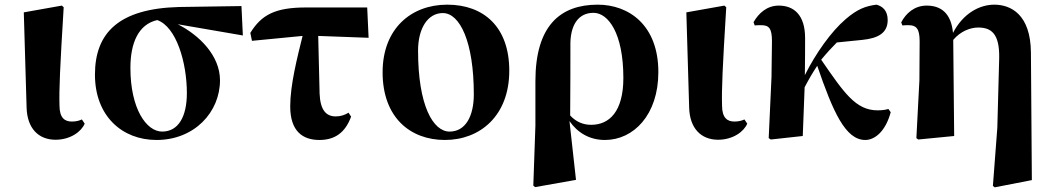

<svg xmlns="http://www.w3.org/2000/svg" viewBox="-20 -583 4516 823"><path d="M218 16C282 16 329 -19 343 -53L331 -71C320 -66 307 -62 288 -62C258 -62 235 -77 235 -131C233 -199 237 -290 253 -552L245 -559L82 -530L94 -123C96 -33 145 16 218 16Z M675 -19C608 -19 539 -116 539 -292C539 -400 574 -479 654 -497C736 -468 781 -315 781 -184C781 -82 744 -19 675 -19ZM1021 -431 1015 -557 747 -553C489 -546 387 -442 387 -263C387 -86 503 17 651 17C813 17 923 -102 923 -239C923 -344 835 -432 742 -479Z M1344 -429 1560 -421 1554 -551H1292C1160 -551 1101 -520 1053 -442L1060 -408L1277 -429C1254 -336 1224 -219 1224 -127C1224 -20 1278 17 1349 17C1416 17 1460 -15 1485 -83L1474 -100C1458 -90 1440 -84 1419 -84C1378 -84 1353 -111 1350 -181Z M1887 17C2038 17 2163 -87 2163 -280C2163 -467 2054 -563 1897 -563C1743 -563 1620 -461 1620 -273C1620 -80 1738 17 1887 17ZM1907 -19C1837 -19 1772 -129 1772 -366C1772 -462 1814 -527 1878 -527C1952 -527 2011 -402 2011 -179C2011 -84 1975 -19 1907 -19Z M2425 -400C2427 -479 2461 -528 2524 -528C2587 -528 2652 -441 2652 -249C2652 -105 2592 -48 2514 -48C2479 -48 2449 -61 2424 -88C2425 -129 2425 -396 2425 -400ZM2275 -45 2266 213 2274 219 2449 188 2421 -64C2455 -15 2506 17 2573 17C2696 17 2802 -91 2802 -274C2802 -475 2676 -563 2542 -563C2380 -563 2275 -471 2275 -235Z M3058 16C3122 16 3169 -19 3183 -53L3171 -71C3160 -66 3147 -62 3128 -62C3098 -62 3075 -77 3075 -131C3073 -199 3077 -290 3093 -552L3085 -559L2922 -530L2934 -123C2936 -33 2985 16 3058 16Z M3788 -116C3779 -113 3764 -110 3742 -110C3648 -110 3598 -185 3500 -327C3523 -355 3545 -379 3567 -401L3676 -412C3745 -419 3785 -442 3785 -497C3785 -538 3763 -556 3737 -563C3690 -557 3655 -544 3605 -501C3543 -448 3477 -355 3430 -261C3431 -308 3431 -406 3431 -420C3431 -519 3383 -559 3318 -559C3267 -559 3232 -526 3210 -488L3215 -474C3219 -475 3239 -475 3243 -475C3276 -475 3289 -462 3289 -406L3287 -253L3275 9L3284 15L3421 0C3422 -15 3427 -149 3429 -209C3448 -245 3463 -271 3483 -301C3551 -103 3604 17 3689 17C3730 17 3776 -20 3798 -102Z M4399 -357C4398 -521 4313 -563 4242 -563C4180 -563 4109 -527 4065 -442C4057 -527 4013 -559 3952 -559C3900 -559 3863 -526 3843 -487L3848 -474C3852 -475 3872 -475 3875 -475C3907 -475 3922 -461 3922 -406L3921 -239L3908 9L3916 15L4070 0L4066 -412C4097 -449 4139 -465 4173 -465C4228 -465 4265 -440 4263 -334L4255 -36L4236 214L4244 220L4403 189Z"/></svg>

Font: Noto Serif TC Black
Style: Regular
Weight: 900
Version: Version 1.001;PS 1.001;hotconv 16.6.54;makeotf.lib2.5.65590